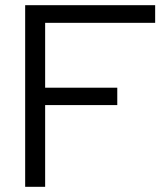

<svg xmlns="http://www.w3.org/2000/svg" viewBox="-20 -720 647 740"><path d="M77 0V-700H578V-632H154V-382H432V-315H154V0Z"/></svg>

Font: Red Hat Display Variable
Style: Regular
Weight: 400
Designer: Pentagram, MCKL
Foundry: Pentagram, MCKL
Version: Version 1.021